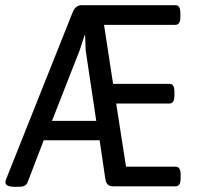

<svg xmlns="http://www.w3.org/2000/svg" viewBox="-20 -720 786 742"><path d="M39 2Q1 2 1 -15Q1 -23 5 -31L261 -673Q272 -700 296 -700H658Q677 -700 677 -670V-654Q677 -624 658 -624H382L417 -396H635Q654 -396 654 -366V-350Q654 -320 635 -320H429L467 -76H659Q678 -76 678 -46V-30Q678 0 659 0H416Q391 0 387 -29L365 -178H149L86 -14Q80 2 53 2ZM181 -253H352L311 -526L309 -584H307L288 -526Z"/></svg>

Font: Asap Condensed VF Beta
Style: Regular
Weight: 400
Designer: Pablo Cosgaya
Foundry: Omnibus-Type
Version: Version 1.008